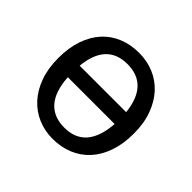

<svg xmlns="http://www.w3.org/2000/svg" viewBox="-137 -705 874 874"><g transform="rotate(45 300.0 -268.0)"><path d="M543 -269Q543 -202.1 524.9 -150.1Q506.8 -98.1 474.4 -62.7Q441.9 -27.3 397 -8.8Q352.1 9.8 297.9 9.8Q247.6 9.8 203.6 -8.8Q159.7 -27.3 127 -62.7Q94.2 -98.1 75.2 -150.1Q56.2 -202.1 56.2 -269Q56.2 -335.4 74 -387Q91.8 -438.5 124 -473.9Q156.2 -509.3 201.4 -527.6Q246.6 -545.9 300.8 -545.9Q351.1 -545.9 395.3 -527.6Q439.5 -509.3 472.2 -473.9Q504.9 -438.5 523.9 -387Q543 -335.4 543 -269ZM299.8 -64Q437.5 -64 450.2 -237.8H148.9Q154.3 -150.4 192.4 -107.2Q230.5 -64 299.8 -64ZM298.8 -472.2Q165.5 -472.2 149.9 -313H449.2Q432.1 -472.2 298.8 -472.2Z"/></g></svg>

Font: Apple Sans Adjectives
Style: Regular
Weight: 400
Monospace: yes
Foundry: Apple Sans Adjectives
Version: Version 0.01